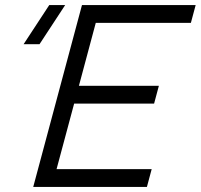

<svg xmlns="http://www.w3.org/2000/svg" viewBox="-20 -740 794 760"><path d="M136.4 -565 238 -720H175L73.4 -565ZM111.5 0H561.5L580.4 -70.5H203.9L273.5 -330H590L608.9 -400.5H292.4L359.1 -649.5H735.6L754.5 -720H304.5Z"/></svg>

Font: Manrope
Style: RegularItalic
Weight: 400
Italic angle: -15°
Designer: Mikhail Sharanda
Foundry: Mikhail Sharanda
Version: Version 4.502;hotconv 1.0.109;makeotfexe 2.5.65596